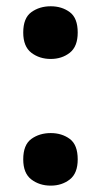

<svg xmlns="http://www.w3.org/2000/svg" viewBox="-20 -576 321 609"><path d="M53.7 -70.5Q53.7 -116.6 79.4 -135.3Q105.2 -153.9 140.9 -153.9Q176.2 -153.9 201.4 -135.3Q226.5 -116.6 226.5 -70.5Q226.5 -26.4 201.4 -6.8Q176.2 12.8 140.9 12.8Q105.2 12.8 79.4 -6.8Q53.7 -26.4 53.7 -70.5ZM53.7 -472.8Q53.7 -518.8 79.4 -537.4Q105.2 -556.1 140.9 -556.1Q176.2 -556.1 201.4 -537.4Q226.5 -518.8 226.5 -472.8Q226.5 -428.5 201.4 -408.7Q176.2 -389 140.9 -389Q105.2 -389 79.4 -408.7Q53.7 -428.5 53.7 -472.8Z"/></svg>

Font: Noto Sans Symbols
Style: Regular
Weight: 400
Designer: Monotype Design Team
Foundry: Monotype Imaging Inc.
Version: Version 2.002